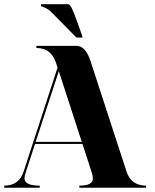

<svg xmlns="http://www.w3.org/2000/svg" viewBox="-20 -879 724 899"><path d="M367.2 -703.1H337.9L221.2 -821.3Q208.5 -834.5 191.9 -842.3Q176.8 -849.6 171.9 -849.6V-859.4H298.8Q303.7 -859.4 309.6 -851.6Q321.3 -836.9 357.4 -732.4ZM362.8 -214.8 255.4 -545.9 147 -214.8ZM366.2 -205.1H144L100.6 -72.3Q94.7 -55.7 94.7 -43.9Q94.7 -9.8 166 -9.8V0H0V-9.8Q69.3 -9.8 90.8 -76.2L249.5 -562.5L241.2 -587.9Q217.8 -654.3 150.4 -654.3V-664.1H338.9Q380.9 -664.1 404.3 -591.8L572.3 -76.2Q593.8 -9.8 664.1 -9.8V0H351.6V-9.8Q415 -9.8 415 -43Q415 -54.2 409.2 -72.3Z"/></svg>

Font: spinwerad
Style: Bold
Weight: 700
Width: 7
Version: Version 0.3